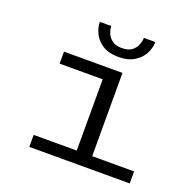

<svg xmlns="http://www.w3.org/2000/svg" viewBox="-124 -822 948 947"><g transform="rotate(20 350.0 -349.0)"><path d="M126.5 0V-63H352.5V-437H126.5V-500H433.5V-63H653.5V0ZM387 -567Q337 -567 305 -587Q273 -607 257.8 -637.2Q242.5 -667.5 242.5 -698.5H302.5Q302.5 -682.5 310 -662.8Q317.5 -643 336 -628.5Q354.5 -614 388 -614Q422 -614 440.5 -628.5Q459 -643 466.2 -662.8Q473.5 -682.5 473.5 -698.5H533.5Q533.5 -667.5 517.8 -637.2Q502 -607 469.5 -587Q437 -567 387 -567Z"/></g></svg>

Font: Trispace SemiExpanded Light
Style: Regular
Weight: 300
Width: 6
Designer: Tyler Finck
Foundry: Etcetera Type Company
Version: Version 1.210; ttfautohint (v1.8.3)